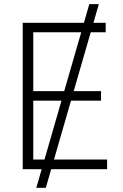

<svg xmlns="http://www.w3.org/2000/svg" viewBox="-20 -817 596 927"><path d="M431.2 -707H490.2V-661.1H418L335.9 -377H467.8V-331.1H322.8L240.7 -46.9H497.1V0H227.1L201.2 89.8H155.3L181.2 0H89.8V-707H385.3L411.1 -796.9H457ZM194.8 -46.9 276.9 -331.1H140.6V-46.9ZM290 -377 372.1 -661.1H140.6V-377Z"/></svg>

Font: Pretendard ExtraLight
Style: Regular
Weight: 200
Designer: Base glyphs from Inter by Rasmus Andersson; Hangeul glyphs from Noto Sans CJK(Source Han Sans) by Jang Soo-young and Kan
Foundry: Kil Hyung-jin
Version: Version 1.309